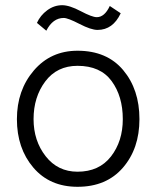

<svg xmlns="http://www.w3.org/2000/svg" viewBox="-20 -709 601 738"><path d="M516 -251Q516 -138 452.5 -64.5Q389 9 278 9Q171 9 108 -65Q45 -139 45 -251Q45 -362 110 -438Q175 -514 278 -514Q391 -514 453.5 -439.5Q516 -365 516 -251ZM109 -251Q109 -168 155.5 -108.5Q202 -49 278 -49Q361 -49 406.5 -107.5Q452 -166 452 -251Q452 -339 409 -397.5Q366 -456 278 -456Q199 -456 154 -396Q109 -336 109 -251ZM225 -640Q183 -640 158 -591L122 -621Q135 -650 161.5 -669.5Q188 -689 219 -689Q247 -689 290.5 -666Q334 -643 352 -643Q382 -643 402 -686L444 -658Q414 -594 355 -594Q330 -594 285.5 -617Q241 -640 225 -640Z"/></svg>

Font: Hind Siliguri Light
Style: Regular
Weight: 300
Designer: Jyotish Sonowal
Foundry: Indian Type Foundry
Version: Version 1.001;PS 1.0;hotconv 1.0.86;makeotf.lib2.5.63406; tt